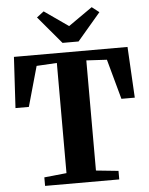

<svg xmlns="http://www.w3.org/2000/svg" viewBox="-63 -1036 844 1087"><g transform="rotate(-5 359.0 -492.5)"><path d="M275.5 -61.5V-687.5L160 -681L96 -453.5H20L36.5 -743H682L698 -453.5H622L559.5 -681L443 -687.5V-61.5L570 -48.5V0H148.5V-48.5ZM317.5 -798 186 -954 226.5 -985 363 -889.5 499.5 -985 540.5 -953 408.5 -798Z"/></g></svg>

Font: Merriweather 60pt ExtraBold
Style: Regular
Weight: 800
Version: Version 2.100